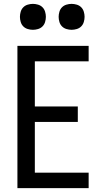

<svg xmlns="http://www.w3.org/2000/svg" viewBox="-20 -972 540 992"><path d="M70 0V-735H438V-655H160V-422H382V-342H160V-80H438V0ZM350 -818Q337 -818 323.5 -822Q310 -826 300.5 -835.5Q291 -845 287 -858.5Q283 -872 283 -885Q283 -898 287 -911.5Q291 -925 300.5 -934.5Q310 -944 323.5 -948Q337 -952 350 -952Q363 -952 376.5 -948Q390 -944 399.5 -934.5Q409 -925 413 -911.5Q417 -898 417 -885Q417 -872 413 -858.5Q409 -845 399.5 -835.5Q390 -826 376.5 -822Q363 -818 350 -818ZM150 -818Q137 -818 123.5 -822Q110 -826 100.5 -835.5Q91 -845 87 -858.5Q83 -872 83 -885Q83 -898 87 -911.5Q91 -925 100.5 -934.5Q110 -944 123.5 -948Q137 -952 150 -952Q163 -952 176.5 -948Q190 -944 199.5 -934.5Q209 -925 213 -911.5Q217 -898 217 -885Q217 -872 213 -858.5Q209 -845 199.5 -835.5Q190 -826 176.5 -822Q163 -818 150 -818Z"/></svg>

Font: Iosevka Term Curly Medium
Style: Regular
Weight: 500
Designer: Belleve Invis
Foundry: Belleve Invis
Version: Version 32.3.0